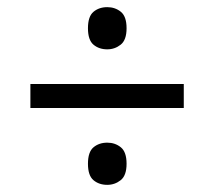

<svg xmlns="http://www.w3.org/2000/svg" viewBox="-20 -626 599 537"><path d="M65 -324V-391H494V-324ZM280 -109Q257 -109 241.5 -122Q226 -135 226 -168Q226 -201 241.5 -214Q257 -227 280 -227Q302 -227 318 -214Q334 -201 334 -168Q334 -135 317.5 -122Q301 -109 280 -109ZM280 -488Q257 -488 241.5 -501Q226 -514 226 -547Q226 -580 241.5 -593Q257 -606 280 -606Q302 -606 318 -593Q334 -580 334 -547Q334 -514 317.5 -501Q301 -488 280 -488Z"/></svg>

Font: Noto Serif Vithkuqi SemiBold
Style: Regular
Weight: 600
Version: Version 1.005